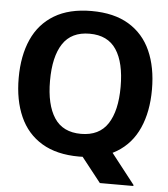

<svg xmlns="http://www.w3.org/2000/svg" viewBox="-55 -711 776 885"><g transform="rotate(5 333.5 -268.5)"><path d="M333.3 11.7Q230 11.7 161.2 -29.6Q92.5 -70.8 58.8 -146.7Q25 -222.5 25 -325Q25 -428.3 58.8 -503.8Q92.5 -579.2 161.2 -620.4Q230 -661.7 333.3 -661.7Q437.5 -661.7 505.8 -620.4Q574.2 -579.2 607.9 -503.8Q641.7 -428.3 641.7 -325Q641.7 -222.5 607.9 -146.7Q574.2 -70.8 505.8 -29.6Q437.5 11.7 333.3 11.7ZM333.3 -93.3Q417.5 -93.3 457.1 -153.8Q496.7 -214.2 496.7 -325Q496.7 -436.7 457.1 -496.7Q417.5 -556.7 333.3 -556.7Q249.2 -556.7 209.6 -496.7Q170 -436.7 170 -325Q170 -214.2 209.6 -153.8Q249.2 -93.3 333.3 -93.3ZM595 125H440L309.2 -40.8H469.2L595 120Z"/></g></svg>

Font: Familjen Grotesk Variable
Style: Regular
Weight: 400
Designer: Anders Wikstroem, Jonas Baeckman, Matilda Gysing, Kristian Moeller
Foundry: Familjen STHLM AB
Version: Version 2.000